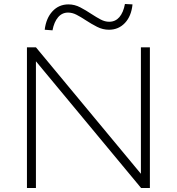

<svg xmlns="http://www.w3.org/2000/svg" viewBox="-20 -942 886 962"><path d="M115 0V-705H160L697 -58H686V-705H731V0H687L150 -647H160V0ZM243 -790 204 -793Q211 -851 243 -885.5Q275 -920 323 -920Q354 -920 382.5 -905Q411 -890 438 -872Q464 -855 485 -844Q506 -833 527 -833Q558 -833 578 -856Q598 -879 606 -922L644 -920Q638 -861 606 -827Q574 -793 526 -793Q495 -793 466.5 -807.5Q438 -822 409 -841Q385 -857 363.5 -868Q342 -879 321 -879Q291 -879 271 -855.5Q251 -832 243 -790Z"/></svg>

Font: Nunito Sans 10pt SemiExpanded ExtraLight
Style: Regular
Weight: 250
Width: 6
Designer: Vernon Adams
Foundry: Vernon Adams
Version: Version 3.101;gftools[0.9.27]